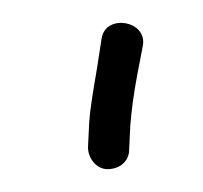

<svg xmlns="http://www.w3.org/2000/svg" viewBox="-20 -612 178 168"><path d="M57 -483C57 -474 64 -464 74 -464C85 -464 93 -471 93 -481L94 -502C95 -515 97 -530 100 -546L105 -572C109 -594 73 -600 69 -579L65 -553C62 -535 59 -519 58 -504Z"/></svg>

Font: Stray Cat
Style: SuExt
Weight: 400
Version: Version 1.0